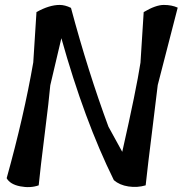

<svg xmlns="http://www.w3.org/2000/svg" viewBox="-20 -759 741 779"><path d="M563 -710Q612 -739 644.5 -739Q677 -739 701 -728L620 -414Q615 -368 597.5 -229.5Q580 -91 571 -7Q537 3 501 -2.5Q465 -8 442 -28Q322 -271 229 -604L184 -413Q179 -355 161.5 -216.5Q144 -78 137 -7Q103 5 62 -3Q21 -11 7 -36Q77 -287 115 -506L128 -710Q180 -739 222 -739Q244 -739 268 -727Q337 -469 420 -245L476 -143Q533 -395 550 -505Z"/></svg>

Font: Tillana Medium
Style: Regular
Weight: 500
Designer: Lipi Raval (Devanagari, Latin), Jonny Pinhorn (Latin)
Foundry: Indian Type Foundry
Version: Version 2.003;PS 1.0;hotconv 1.0.79;makeotf.lib2.5.61930; tt